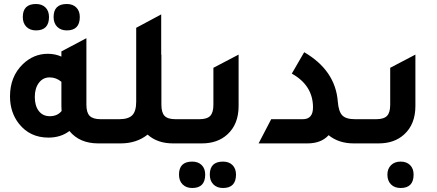

<svg xmlns="http://www.w3.org/2000/svg" viewBox="-20 -717 2187 960"><path d="M160 -565Q130 -565 112 -583Q94 -601 94 -632Q94 -697 160 -697Q190 -697 207.5 -679.5Q225 -662 225 -632Q225 -565 160 -565ZM314 -565Q284 -565 266 -583Q248 -601 248 -632Q248 -697 314 -697Q344 -697 361.5 -679.5Q379 -662 379 -632Q379 -565 314 -565ZM483 -121H573V0H471Q378 0 327 -62Q284 -29 222 -29Q130 -29 75 -98Q30 -155 30 -235Q30 -334 94 -396Q148 -448 219 -448Q256 -448 287 -434V-460L412 -526V-193Q412 -154 428.5 -137.5Q445 -121 483 -121ZM287 -308Q261 -330 228 -330Q195 -330 174.5 -303Q154 -276 154 -232Q154 -188 174 -162Q194 -136 229 -136Q267 -136 288 -162Q287 -170 287 -187Z M857 -121H947V0H845Q767 0 718 -44Q663 0 583 0H513V-121H576Q622 -121 641.5 -141Q661 -161 661 -209V-578L786 -645V-443L787 -444V-193Q787 -154 803 -137.5Q819 -121 857 -121Z M887 0V-121H977Q1015 -121 1031 -137.5Q1047 -154 1047 -193V-378L1173 -444V-187Q1173 -96 1117 -45Q1068 0 989 0ZM941 223Q911 223 893 205Q875 187 875 156Q875 91 941 91Q971 91 988.5 108.5Q1006 126 1006 156Q1006 223 941 223ZM1095 223Q1065 223 1047 205Q1029 187 1029 156Q1029 91 1095 91Q1125 91 1142.5 108.5Q1160 126 1160 156Q1160 223 1095 223Z M1273 0 1336 -121H1494Q1545 -121 1545 -180Q1545 -290 1439 -349L1501 -456Q1657 -365 1669 -209Q1673 -159 1691.5 -140Q1710 -121 1755 -121H1831V0H1748Q1674 0 1623 -41Q1586 0 1517 0Z M1771 0V-121H1861Q1899 -121 1915 -137.5Q1931 -154 1931 -193V-378L2057 -444V-187Q2057 -96 2001 -45Q1952 0 1873 0ZM1983 223Q1953 223 1935 205Q1917 187 1917 156Q1917 127 1935 109Q1953 91 1983 91Q2013 91 2030.5 108.5Q2048 126 2048 156Q2048 223 1983 223Z"/></svg>

Font: Space Grotesk SemiBold
Style: Regular
Weight: 600
Designer: Florian Karsten
Foundry: Florian Karsten
Version: Version 2.000